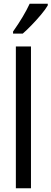

<svg xmlns="http://www.w3.org/2000/svg" viewBox="-20 -1009 276 1029"><path d="M146 0H65V-760H146ZM236 -980Q224 -959 200 -930.5Q176 -902 149.5 -874.5Q123 -847 102 -829H50V-840Q108 -922 139 -989H236Z"/></svg>

Font: Noto Sans Lao UI ExtCond
Style: Regular
Weight: 400
Width: 2
Designer: Monotype Design Team
Foundry: Monotype Imaging Inc.
Version: Version 2.000; ttfautohint (v1.8.4.7-5d5b)